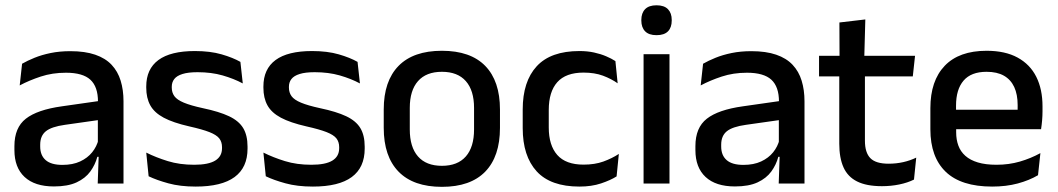

<svg xmlns="http://www.w3.org/2000/svg" viewBox="-20 -694 4001 726"><path d="M447 0H349.5L353.5 -116L350 -131V-285L350.5 -309.5Q350.5 -366 321.8 -392.5Q293 -419 229.5 -419Q178 -419 134 -404.5Q90 -390 54.5 -371L63.5 -453Q83.5 -464.5 110.5 -475.5Q137.5 -486.5 171.5 -493.5Q205.5 -500.5 246 -500.5Q301.5 -500.5 340 -487.2Q378.5 -474 402 -449Q425.5 -424 436.2 -389Q447 -354 447 -311ZM184 11Q111.5 11 73 -24.8Q34.5 -60.5 34.5 -126.5V-141.5Q34.5 -211.5 77.8 -245.2Q121 -279 214 -292L361 -313L366.5 -242L225.5 -222Q175 -215 153.5 -197.8Q132 -180.5 132 -147V-140Q132 -106.5 152.8 -88.5Q173.5 -70.5 216 -70.5Q255 -70.5 283 -83.5Q311 -96.5 328.5 -118.2Q346 -140 352.5 -166.5L366 -101H348Q340 -71 321.5 -45.5Q303 -20 269.8 -4.5Q236.5 11 184 11Z M720 11.5Q661 11.5 616.5 -0.8Q572 -13 542 -27.5L533 -117Q570 -98.5 614.5 -84.8Q659 -71 714.5 -71Q768 -71 793.8 -86.8Q819.5 -102.5 819.5 -133.5V-137.5Q819.5 -157.5 809 -170.8Q798.5 -184 771.8 -194.5Q745 -205 696 -216Q634.5 -230 599 -249Q563.5 -268 548.2 -295.8Q533 -323.5 533 -362.5V-367Q533 -433 579 -467Q625 -501 717 -501Q775 -501 818 -488.5Q861 -476 889 -460L898 -378.5Q864.5 -396.5 821.8 -408.8Q779 -421 727 -421Q691.5 -421 670 -414.2Q648.5 -407.5 639 -395.2Q629.5 -383 629.5 -366V-362.5Q629.5 -344 639.5 -330.2Q649.5 -316.5 675.2 -305.8Q701 -295 747 -285Q809 -272 846 -254.5Q883 -237 899.5 -209.8Q916 -182.5 916 -139.5V-132Q916 -60.5 867 -24.5Q818 11.5 720 11.5Z M1163 11.5Q1104 11.5 1059.5 -0.8Q1015 -13 985 -27.5L976 -117Q1013 -98.5 1057.5 -84.8Q1102 -71 1157.5 -71Q1211 -71 1236.8 -86.8Q1262.5 -102.5 1262.5 -133.5V-137.5Q1262.5 -157.5 1252 -170.8Q1241.5 -184 1214.8 -194.5Q1188 -205 1139 -216Q1077.5 -230 1042 -249Q1006.5 -268 991.2 -295.8Q976 -323.5 976 -362.5V-367Q976 -433 1022 -467Q1068 -501 1160 -501Q1218 -501 1261 -488.5Q1304 -476 1332 -460L1341 -378.5Q1307.5 -396.5 1264.8 -408.8Q1222 -421 1170 -421Q1134.5 -421 1113 -414.2Q1091.5 -407.5 1082 -395.2Q1072.5 -383 1072.5 -366V-362.5Q1072.5 -344 1082.5 -330.2Q1092.5 -316.5 1118.2 -305.8Q1144 -295 1190 -285Q1252 -272 1289 -254.5Q1326 -237 1342.5 -209.8Q1359 -182.5 1359 -139.5V-132Q1359 -60.5 1310 -24.5Q1261 11.5 1163 11.5Z M1651 12.5Q1543 12.5 1487 -45Q1431 -102.5 1431 -210.5V-280Q1431 -387.5 1487 -444.8Q1543 -502 1651 -502Q1759 -502 1814.8 -444.8Q1870.5 -387.5 1870.5 -280V-210.5Q1870.5 -102.5 1814.8 -45Q1759 12.5 1651 12.5ZM1651 -67Q1710.5 -67 1741.5 -102.5Q1772.5 -138 1772.5 -204.5V-286Q1772.5 -352 1741.5 -387.2Q1710.5 -422.5 1651 -422.5Q1591.5 -422.5 1560.5 -387.2Q1529.5 -352 1529.5 -286V-204.5Q1529.5 -138 1560.5 -102.5Q1591.5 -67 1651 -67Z M2171 11.5Q2062 11.5 2009.2 -46.2Q1956.5 -104 1956.5 -209.5V-280Q1956.5 -386 2009.5 -443.5Q2062.5 -501 2171 -501Q2201 -501 2226.2 -495.5Q2251.5 -490 2272 -481.2Q2292.5 -472.5 2307 -463L2315.5 -379Q2291.5 -396 2260 -407.8Q2228.5 -419.5 2186.5 -419.5Q2119.5 -419.5 2087.2 -383.2Q2055 -347 2055 -278V-212Q2055 -144.5 2087.2 -108Q2119.5 -71.5 2186.5 -71.5Q2229 -71.5 2261.5 -83.2Q2294 -95 2320 -112L2311.5 -27Q2288.5 -12.5 2252.8 -0.5Q2217 11.5 2171 11.5Z M2511.5 0H2413.5V-489H2511.5ZM2462.5 -561Q2433.5 -561 2419.2 -575.8Q2405 -590.5 2405 -616.5V-618.5Q2405 -644.5 2419.2 -659.2Q2433.5 -674 2462.5 -674Q2491.5 -674 2505.8 -659.2Q2520 -644.5 2520 -618.5V-616.5Q2520 -590 2505.8 -575.5Q2491.5 -561 2462.5 -561Z M3022 0H2924.5L2928.5 -116L2925 -131V-285L2925.5 -309.5Q2925.5 -366 2896.8 -392.5Q2868 -419 2804.5 -419Q2753 -419 2709 -404.5Q2665 -390 2629.5 -371L2638.5 -453Q2658.5 -464.5 2685.5 -475.5Q2712.5 -486.5 2746.5 -493.5Q2780.5 -500.5 2821 -500.5Q2876.5 -500.5 2915 -487.2Q2953.5 -474 2977 -449Q3000.5 -424 3011.2 -389Q3022 -354 3022 -311ZM2759 11Q2686.5 11 2648 -24.8Q2609.5 -60.5 2609.5 -126.5V-141.5Q2609.5 -211.5 2652.8 -245.2Q2696 -279 2789 -292L2936 -313L2941.5 -242L2800.5 -222Q2750 -215 2728.5 -197.8Q2707 -180.5 2707 -147V-140Q2707 -106.5 2727.8 -88.5Q2748.5 -70.5 2791 -70.5Q2830 -70.5 2858 -83.5Q2886 -96.5 2903.5 -118.2Q2921 -140 2927.5 -166.5L2941 -101H2923Q2915 -71 2896.5 -45.5Q2878 -20 2844.8 -4.5Q2811.5 11 2759 11Z M3315 10Q3256.5 10 3221 -7.8Q3185.5 -25.5 3169.5 -61.2Q3153.5 -97 3153.5 -150.5V-449.5H3250.5V-162Q3250.5 -117 3271 -96Q3291.5 -75 3340 -75Q3369 -75 3395.5 -81Q3422 -87 3444.5 -98L3436 -15Q3412 -3 3380.5 3.5Q3349 10 3315 10ZM3431.5 -405H3077V-483H3440ZM3248 -474.5H3154.5L3154 -609L3252 -620.5Z M3731.5 11.5Q3614.5 11.5 3556.2 -44.2Q3498 -100 3498 -205V-285Q3498 -388.5 3552.2 -445.2Q3606.5 -502 3710.5 -502Q3781 -502 3828 -476.2Q3875 -450.5 3898.5 -403.5Q3922 -356.5 3922 -292V-273.5Q3922 -256.5 3920.5 -239Q3919 -221.5 3916.5 -205.5H3826.5Q3827.5 -231.5 3827.8 -254.5Q3828 -277.5 3828 -296.5Q3828 -337 3815 -365Q3802 -393 3776 -407.8Q3750 -422.5 3710.5 -422.5Q3652 -422.5 3623.5 -389.2Q3595 -356 3595 -294.5V-248.5L3595.5 -237V-193.5Q3595.5 -166 3603.8 -143.5Q3612 -121 3630.2 -104.8Q3648.5 -88.5 3677.5 -79.8Q3706.5 -71 3748 -71Q3795 -71 3836.2 -83Q3877.5 -95 3914 -115L3905 -31.5Q3872 -12 3828.2 -0.2Q3784.5 11.5 3731.5 11.5ZM3896.5 -205.5H3550V-279H3896.5Z"/></svg>

Font: Anek Malayalam Medium Medium
Style: Regular
Weight: 500
Version: Version 1.003